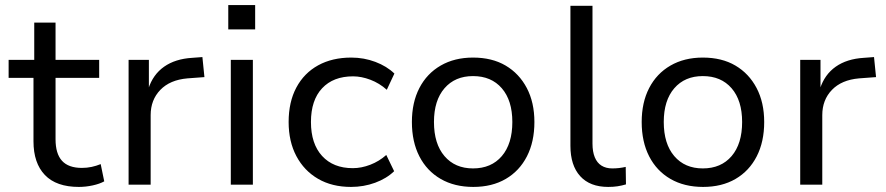

<svg xmlns="http://www.w3.org/2000/svg" viewBox="-20 -728 3492 757"><path d="M291 9Q202 9 157 -38Q112 -85 112 -171V-421H14V-492H115V-639H199V-492H371V-421H199V-179Q199 -122 224.5 -94Q250 -66 303 -66Q323 -66 341.5 -70Q360 -74 377 -81L391 -13Q373 -3 345.5 3Q318 9 291 9Z M487 0V-492H567V-378H565Q583 -434 627 -465Q671 -496 738 -500L778 -503L786 -424L719 -419Q650 -413 612 -373.5Q574 -334 574 -274V0Z M880 -612V-708H986V-612ZM890 0V-492H977V0Z M1364 9Q1289 9 1234 -23Q1179 -55 1148.5 -112.5Q1118 -170 1118 -247Q1118 -326 1148.5 -383Q1179 -440 1234.5 -470.5Q1290 -501 1365 -501Q1415 -501 1460 -484Q1505 -467 1535 -438L1505 -374Q1476 -400 1440.5 -413.5Q1405 -427 1372 -427Q1294 -427 1250 -380Q1206 -333 1206 -247Q1206 -161 1250 -113Q1294 -65 1371 -65Q1405 -65 1440 -78.5Q1475 -92 1503 -117L1534 -53Q1504 -24 1459 -7.5Q1414 9 1364 9Z M1846 9Q1772 9 1717.5 -22.5Q1663 -54 1633.5 -111.5Q1604 -169 1604 -247Q1604 -324 1633.5 -381Q1663 -438 1717.5 -469.5Q1772 -501 1845 -501Q1920 -501 1973.5 -469.5Q2027 -438 2057 -381Q2087 -324 2087 -247Q2087 -169 2057.5 -111.5Q2028 -54 1974 -22.5Q1920 9 1846 9ZM1845 -64Q1917 -64 1958.5 -112.5Q2000 -161 2000 -247Q2000 -332 1958.5 -380Q1917 -428 1845 -428Q1774 -428 1732.5 -380Q1691 -332 1691 -247Q1691 -161 1732.5 -112.5Q1774 -64 1845 -64Z M2378 9Q2306 9 2267.5 -33.5Q2229 -76 2229 -153V-705H2316V-162Q2316 -130 2325 -108Q2334 -86 2351.5 -75Q2369 -64 2394 -64Q2408 -64 2421 -65.5Q2434 -67 2447 -70L2448 -1Q2431 4 2414.5 6.5Q2398 9 2378 9Z M2752 9Q2678 9 2623.5 -22.5Q2569 -54 2539.5 -111.5Q2510 -169 2510 -247Q2510 -324 2539.5 -381Q2569 -438 2623.5 -469.5Q2678 -501 2751 -501Q2826 -501 2879.5 -469.5Q2933 -438 2963 -381Q2993 -324 2993 -247Q2993 -169 2963.5 -111.5Q2934 -54 2880 -22.5Q2826 9 2752 9ZM2751 -64Q2823 -64 2864.5 -112.5Q2906 -161 2906 -247Q2906 -332 2864.5 -380Q2823 -428 2751 -428Q2680 -428 2638.5 -380Q2597 -332 2597 -247Q2597 -161 2638.5 -112.5Q2680 -64 2751 -64Z M3135 0V-492H3215V-378H3213Q3231 -434 3275 -465Q3319 -496 3386 -500L3426 -503L3434 -424L3367 -419Q3298 -413 3260 -373.5Q3222 -334 3222 -274V0Z"/></svg>

Font: Nunito Sans 9pt
Style: Regular
Weight: 400
Version: Version 3.101;gftools[0.9.27]